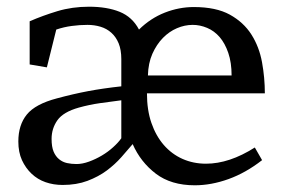

<svg xmlns="http://www.w3.org/2000/svg" viewBox="-20 -549 856 578"><path d="M422.4 -268.1Q422.4 -217.8 435.8 -179Q449.2 -140.1 473.1 -112.5Q497.1 -85 529.5 -70.6Q562 -56.2 600.1 -56.2Q670.4 -56.2 747.1 -105L769 -66.9Q720.2 -28.8 668.2 -10Q616.2 8.8 566.4 8.8Q495.1 8.8 449.2 -26.1Q403.3 -61 379.4 -115.2Q364.3 -97.2 345.2 -75.7Q326.2 -54.2 301.3 -35.6Q276.4 -17.1 243.4 -4.6Q210.4 7.8 168.5 7.8Q141.1 7.8 117.2 -0.5Q93.3 -8.8 75.2 -25.9Q57.1 -43 46.1 -66.9Q35.2 -90.8 35.2 -123Q35.2 -172.9 60.8 -204.3Q86.4 -235.8 151.4 -252.9Q200.2 -266.1 245.6 -274.7Q291 -283.2 345.2 -289.1V-371.1Q345.2 -398.9 337.2 -418.5Q329.1 -438 315.2 -450.4Q301.3 -462.9 282.7 -468.5Q264.2 -474.1 243.2 -474.1Q220.2 -474.1 196.3 -470.9Q172.4 -467.8 149.4 -460L121.1 -346.2L69.3 -355V-484.9Q108.4 -502 152.8 -515.4Q197.3 -528.8 248 -528.8Q302.2 -528.8 340.3 -513.4Q378.4 -498 398.4 -460Q433.1 -494.1 476.1 -511Q519 -527.8 563.5 -527.8Q630.4 -527.8 671.9 -504.9Q713.4 -481.9 736.8 -445.1Q760.3 -408.2 768.8 -361.6Q777.3 -314.9 777.3 -268.1ZM135.3 -130.9Q135.3 -106.9 141.4 -92.5Q147.5 -78.1 158 -69.6Q168.5 -61 181.9 -58.1Q195.3 -55.2 210.4 -55.2Q228 -55.2 248 -62.5Q268.1 -69.8 286.6 -80.8Q305.2 -91.8 320.8 -106Q336.4 -120.1 345.2 -132.8V-247.1Q313.5 -243.2 281.2 -238.5Q249 -233.9 217.3 -225.1Q170.4 -211.9 152.8 -187Q135.3 -162.1 135.3 -130.9ZM677.2 -321.8Q677.2 -360.8 667.2 -389.9Q657.2 -418.9 641.1 -437.5Q625 -456.1 603.5 -465.1Q582 -474.1 560.1 -474.1Q536.1 -474.1 512.7 -464.1Q489.3 -454.1 470.2 -434.6Q451.2 -415 438.7 -387Q426.3 -358.9 425.3 -321.8Z"/></svg>

Font: Brawler
Style: Regular
Weight: 400
Version: Version 1.000